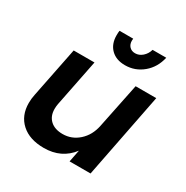

<svg xmlns="http://www.w3.org/2000/svg" viewBox="-173 -896 1013 1047"><g transform="rotate(30 334.0 -373.0)"><path d="M50 -165Q50 -192 56 -220L119 -535H250L191 -239Q188 -223 188 -207Q188 -162 216 -136Q244 -110 294 -110Q351 -110 394.5 -149Q438 -188 451 -252L509 -535H639L534 0H402L417 -76Q354 7 243 7Q153 7 101.5 -39.5Q50 -86 50 -165ZM367 -740Q367 -717 380.5 -703Q394 -689 416 -689Q441 -689 461.5 -707Q482 -725 490 -753H576Q561 -686 512.5 -645.5Q464 -605 401 -605Q345 -605 312.5 -637Q280 -669 280 -724Q280 -743 282 -753H368Q367 -749 367 -740Z"/></g></svg>

Font: Gontserrat Medium
Style: Italic
Weight: 500
Italic angle: -11.3°
Designer: Julieta Ulanovsky
Foundry: Julieta Ulanovsky
Version: Version 6.001